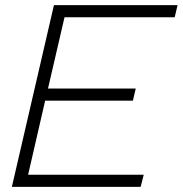

<svg xmlns="http://www.w3.org/2000/svg" viewBox="-20 -724 708 744"><path d="M26 0 189 -704H668L657 -657H230L166 -381H506L495 -334H155L89 -47H537L525 0Z"/></svg>

Font: Prodigy Sans Light
Style: Italic
Weight: 300
Italic angle: -13°
Designer: Wei Huang
Foundry: Wei Huang
Version: Version 1.003; ttfautohint (v1.8.3)